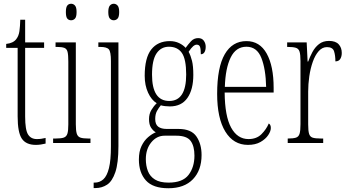

<svg xmlns="http://www.w3.org/2000/svg" viewBox="-20 -762 1852 1023"><path d="M171 10Q119 10 96.5 -23Q74 -56 74 -142V-507H13V-528Q51 -532 67 -554Q80 -571 83.5 -596Q87 -621 88 -657H114V-536H215V-507H114V-141Q114 -70 129.5 -45.5Q145 -21 176 -21Q189 -21 199.5 -22.5Q210 -24 223 -27V3Q211 6 197.5 8Q184 10 171 10Z M359 -654Q346 -654 338.5 -663Q331 -672 331 -698Q331 -723 338.5 -732.5Q346 -742 359 -742Q371 -742 379.5 -732.5Q388 -723 388 -698Q388 -672 379.5 -663Q371 -654 359 -654ZM263 0V-24H278Q306 -24 320 -29Q334 -34 339 -49.5Q344 -65 344 -99V-434Q344 -469 340 -485.5Q336 -502 322.5 -507Q309 -512 283 -512H276V-536H384V-100Q384 -66 389 -50Q394 -34 408 -29Q422 -24 449 -24H462V0Z M586 -654Q574 -654 565.5 -663Q557 -672 557 -698Q557 -723 565.5 -732.5Q574 -742 586 -742Q598 -742 606.5 -732.5Q615 -723 615 -698Q615 -672 606.5 -663Q598 -654 586 -654ZM479 240V211H484Q511 211 530.5 193.5Q550 176 560.5 134Q571 92 571 18V-437Q571 -486 560 -499Q549 -512 514 -512H504V-536H611V16Q611 107 594.5 155.5Q578 204 550.5 222Q523 240 489 240Z M877 241Q795 241 757.5 199.5Q720 158 720 88Q720 45 734 16Q748 -13 769 -31Q790 -49 810 -57Q796 -65 785 -81.5Q774 -98 774 -127Q774 -155 786.5 -176Q799 -197 815 -212Q787 -229 769 -268Q751 -307 751 -358Q751 -454 786 -498.5Q821 -543 885 -543Q912 -543 934 -532.5Q956 -522 969 -507Q982 -525 997.5 -542Q1013 -559 1036 -559Q1056 -559 1066 -545Q1076 -531 1076 -513Q1076 -495 1069.5 -484Q1063 -473 1050 -473Q1050 -499 1046 -511.5Q1042 -524 1028 -524Q1019 -524 1009 -515.5Q999 -507 985 -486Q996 -466 1003 -438Q1010 -410 1010 -363Q1010 -285 978.5 -240Q947 -195 885 -195Q874 -195 860 -196.5Q846 -198 837 -201Q826 -188 816.5 -171Q807 -154 807 -128Q807 -99 823 -87Q839 -75 868 -75H931Q999 -75 1026.5 -35Q1054 5 1054 64Q1054 145 1008 193Q962 241 877 241ZM882 -224Q972 -224 972 -365Q972 -447 949 -480Q926 -513 880 -513Q838 -513 814 -477.5Q790 -442 790 -364Q790 -224 882 -224ZM878 211Q953 211 984.5 170Q1016 129 1016 67Q1016 16 995.5 -11.5Q975 -39 919 -39H857Q815 -39 786 -3.5Q757 32 757 86Q757 121 768 149.5Q779 178 805.5 194.5Q832 211 878 211Z M1301 10Q1224 10 1180.5 -61Q1137 -132 1137 -262Q1137 -403 1177.5 -473Q1218 -543 1293 -543Q1364 -543 1401 -476.5Q1438 -410 1438 -294V-269H1177Q1178 -143 1211.5 -82Q1245 -21 1304 -21Q1347 -21 1373 -47Q1399 -73 1412 -104Q1416 -102 1419.5 -96.5Q1423 -91 1423 -80Q1423 -63 1409 -42Q1395 -21 1368 -5.5Q1341 10 1301 10ZM1398 -299Q1396 -394 1372.5 -453.5Q1349 -513 1293 -513Q1237 -513 1209 -455.5Q1181 -398 1178 -299Z M1513 0V-24H1515Q1542 -24 1556.5 -28.5Q1571 -33 1576 -49Q1581 -65 1581 -100V-437Q1581 -471 1576 -487Q1571 -503 1556 -507.5Q1541 -512 1513 -512H1510V-536H1614L1619 -434H1622Q1631 -459 1644.5 -484.5Q1658 -510 1679.5 -527Q1701 -544 1733 -544Q1768 -544 1784.5 -526Q1801 -508 1801 -480Q1801 -461 1793 -448Q1785 -435 1767 -435Q1767 -466 1760 -488.5Q1753 -511 1722 -511Q1697 -511 1678 -489.5Q1659 -468 1646.5 -432.5Q1634 -397 1628 -355.5Q1622 -314 1622 -274V-99Q1622 -64 1627 -48.5Q1632 -33 1646 -28.5Q1660 -24 1689 -24H1702V0Z"/></svg>

Font: Noto Serif ExtraCondensed ExtraLight
Style: Regular
Weight: 200
Width: 2
Designer: Monotype Design Team
Foundry: Monotype Imaging Inc.
Version: Version 2.015